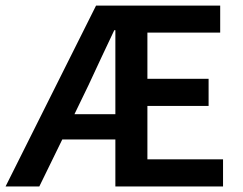

<svg xmlns="http://www.w3.org/2000/svg" viewBox="-23 -674 877 694"><path d="M772.9 -653.8V-556.2H509.8V-389.2H731V-291H509.8V-98.1H783.2V0H394V-169.9H202.1L119.1 0H-2.9L324.2 -653.8ZM394 -261.2V-564.9H390.1Q375 -534.2 344 -467.3Q313 -400.4 296.9 -366.2L246.1 -261.2Z"/></svg>

Font: SourceSansPro-Semibold
Style: Regular
Weight: 600
Designer: Paul D. Hunt
Foundry: Adobe Systems Incorporated
Version: Version 2.020;PS 2.0;hotconv 1.0.86;makeotf.lib2.5.63406